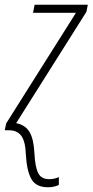

<svg xmlns="http://www.w3.org/2000/svg" viewBox="-48 -549 390 809"><path d="M154 240Q104 240 84.5 206Q65 172 61 103Q59 46 41.5 23Q24 0 -9 0H-28L-22 -29L272 -495H91L98 -529H322L316 -499L20 -30Q58 -23 76 6.5Q94 36 97 96Q100 155 113 180.5Q126 206 159 206Q171 206 181.5 203.5Q192 201 200 197V230Q193 234 181 237Q169 240 154 240Z"/></svg>

Font: Noto Sans Condensed ExtraLight
Style: Italic
Weight: 200
Width: 3
Italic angle: -12°
Designer: Monotype Design Team
Foundry: Monotype Imaging Inc.
Version: Version 2.013; ttfautohint (v1.8.4.7-5d5b)